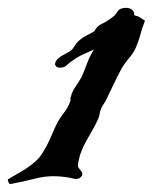

<svg xmlns="http://www.w3.org/2000/svg" viewBox="-20 -757 392 492"><path d="M351.6 -704.1Q343.8 -684.6 339.4 -667.5Q335 -650.4 326.2 -630.9Q320.3 -619.1 310.5 -607.9Q300.8 -596.7 293 -584Q282.2 -564.5 272.5 -543.9Q262.7 -523.4 252 -501Q249 -495.1 244.6 -488.8Q240.2 -482.4 238.3 -476.6Q236.3 -471.7 235.4 -465.8Q234.4 -460 232.4 -454.1Q221.7 -430.7 207 -406.2Q192.4 -381.8 184.6 -358.4Q179.7 -340.8 179.7 -331.1Q180.7 -327.1 187 -319.8Q193.4 -312.5 189.5 -305.7Q181.6 -295.9 168.5 -299.3Q155.3 -302.7 144.5 -303.7Q106.4 -308.6 72.3 -299.8Q38.1 -291 4.9 -285.2Q2.9 -288.1 1.5 -290.5Q0 -293 0 -296.9Q11.7 -304.7 24.4 -311.5Q37.1 -318.4 49.3 -326.7Q61.5 -335 72.3 -344.7Q83 -354.5 90.8 -368.2Q99.6 -381.8 107.4 -399.4Q115.2 -417 123 -434.6Q130.9 -451.2 142.6 -466.3Q154.3 -481.4 159.2 -495.1Q161.1 -499 160.6 -502.9Q160.2 -506.8 162.1 -510.7Q165 -522.5 173.3 -534.7Q181.6 -546.9 188.5 -558.6Q197.3 -578.1 203.6 -595.7Q210 -613.3 220.7 -629.9Q210 -625 195.3 -618.7Q180.7 -612.3 167 -602.5Q159.2 -597.7 150.9 -589.8Q142.6 -582 128.9 -584Q127 -584 124 -586.9Q121.1 -589.8 121.1 -591.8Q121.1 -598.6 126 -604Q130.9 -609.4 137.2 -613.3Q143.6 -617.2 150.4 -620.6Q157.2 -624 161.1 -627Q167 -631.8 170.9 -638.7Q174.8 -645.5 180.7 -651.4Q190.4 -660.2 200.7 -665.5Q210.9 -670.9 221.7 -676.8Q228.5 -690.4 240.7 -695.8Q252.9 -701.2 266.6 -711.9Q274.4 -716.8 279.3 -724.6Q284.2 -732.4 289.1 -734.4Q302.7 -739.3 313.5 -734.9Q324.2 -730.5 324.2 -717.8Q334 -715.8 339.4 -711.9Q344.7 -708 351.6 -704.1Z"/></svg>

Font: Trade Winds
Style: Regular
Weight: 400
Designer: Squid
Foundry: Font Diner, Inc DBA Sideshow
Version: Version 1.000